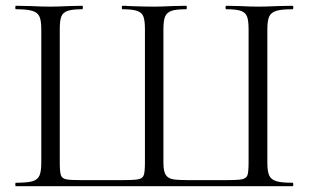

<svg xmlns="http://www.w3.org/2000/svg" viewBox="-20 -645 1069 665"><path d="M35 -12Q73 -12 91.5 -17Q110 -22 116.5 -36.5Q123 -51 123 -81V-544Q123 -574 116.5 -588Q110 -602 91.5 -607.5Q73 -613 35 -613Q33 -613 33 -619Q33 -625 35 -625L85 -624Q127 -622 153 -622Q178 -622 220 -624L265 -625Q267 -625 267 -619Q267 -613 265 -613Q231 -613 214.5 -607.5Q198 -602 192.5 -588Q187 -574 187 -544V-83Q187 -49 191 -38Q195 -27 209 -24Q223 -21 266 -21H399Q443 -21 458.5 -24Q474 -27 478 -38.5Q482 -50 482 -83V-544Q482 -574 476.5 -588Q471 -602 454.5 -607.5Q438 -613 404 -613Q402 -613 402 -619Q402 -625 404 -625Q418 -625 426 -624Q480 -622 515 -622Q538 -622 578 -624L625 -625Q627 -625 627 -619Q627 -613 625 -613Q590 -613 574 -607.5Q558 -602 552 -588Q546 -574 546 -544V-81Q546 -52 554 -39.5Q562 -27 579.5 -24Q597 -21 638 -21H758Q803 -21 818 -24Q833 -27 837 -38Q841 -49 841 -83V-544Q841 -574 835.5 -588Q830 -602 814 -607.5Q798 -613 764 -613Q761 -613 761 -619Q761 -625 764 -625L809 -624Q849 -622 875 -622Q901 -622 943 -624L993 -625Q996 -625 996 -619Q996 -613 993 -613Q955 -613 937 -607.5Q919 -602 912.5 -588Q906 -574 906 -544V-81Q906 -51 912.5 -37Q919 -23 937 -17.5Q955 -12 993 -12Q996 -12 996 -6Q996 0 993 0H35Q33 0 33 -6Q33 -12 35 -12Z"/></svg>

Font: Cormorant Garamond
Style: Regular
Weight: 400
Designer: Christian Thalmann (Catharsis Fonts)
Version: Version 3.000